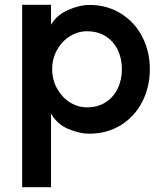

<svg xmlns="http://www.w3.org/2000/svg" viewBox="-20 -541 689 797"><path d="M486 -254Q486 -298.6 468.4 -334.5Q450.8 -370.4 418.2 -390.8Q385.6 -411.2 341.2 -411.2Q303 -411.2 269.7 -390.3Q236.4 -369.4 216.5 -333.3Q196.6 -297.2 196.6 -254Q196.6 -210.4 216.5 -174Q236.4 -137.6 269.7 -116.5Q303 -95.4 341.2 -95.4Q385.6 -95.4 418.2 -116.3Q450.8 -137.2 468.4 -173.1Q486 -209 486 -254ZM602 -254Q602 -181.2 571.1 -119.8Q540.2 -58.4 482.6 -22.2Q425 14 350 14Q310 14 263.2 -5.8Q216.4 -25.6 191.8 -70V236H72V-521H191.8V-438.2Q216.6 -480.2 264.6 -500.4Q312.6 -520.6 350 -520.6Q425 -520.6 482.6 -484.4Q540.2 -448.2 571.1 -387.3Q602 -326.4 602 -254Z"/></svg>

Font: SUIT Variable
Style: Regular
Weight: 400
Designer: Sunn Youn; Korean Glyphs from Source Han Sans (Sandoll Communications; Soo-young Jang, Joo-yeon Kang)
Foundry: Sunn
Version: Version 1.150;FEAKit 1.0